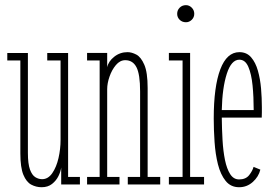

<svg xmlns="http://www.w3.org/2000/svg" viewBox="-20 -734 1092 764"><path d="M145.5 11Q124 11 104.5 0.8Q85 -9.5 73 -38.5Q61 -67.5 61 -123.5V-493.5H9V-523H91V-125.5Q91 -82 99.2 -59.5Q107.5 -37 120.5 -29Q133.5 -21 147.5 -21Q171.5 -21 188 -45Q204.5 -69 212.8 -105Q221 -141 221 -177.5V-493.5H168V-523H251V-30H298V0H223.5V-67.5Q221.5 -51.5 212.5 -33.2Q203.5 -15 187 -2Q170.5 11 145.5 11Z M326.5 0V-30H376.5V-493.5H326.5V-523.5H406.5V-466.5Q411.5 -490 434.5 -508.2Q457.5 -526.5 487.5 -526.5Q504 -526.5 522.5 -516.8Q541 -507 554.2 -476.5Q567.5 -446 567.5 -383.5V-30H617.5V0H488.5V-30H537.5V-370Q537.5 -438.5 523 -466.5Q508.5 -494.5 478.5 -494.5Q457.5 -494.5 441.2 -475.2Q425 -456 415.8 -429.2Q406.5 -402.5 406.5 -379V-30H455.5V0Z M720 -645.5Q705 -645.5 695 -655.2Q685 -665 685 -679Q685 -693.5 695 -703.5Q705 -713.5 720 -713.5Q733 -713.5 743 -703.5Q753 -693.5 753 -679Q753 -665 743 -655.2Q733 -645.5 720 -645.5ZM652 0V-30H706.5V-493.5H652V-523.5H736.5V-30H792V0Z M931.5 11Q898 11 877.8 -14.2Q857.5 -39.5 847.2 -80.2Q837 -121 833.8 -169Q830.5 -217 830.5 -262.5Q830.5 -389 856.5 -457.8Q882.5 -526.5 932.5 -526.5Q961.5 -526.5 979.2 -506Q997 -485.5 1006.2 -452.8Q1015.5 -420 1018.8 -381.8Q1022 -343.5 1022 -308Q1022 -297 1022 -286.5Q1022 -276 1021.5 -266H862.5Q863 -220.5 865.5 -176.8Q868 -133 875.2 -97.5Q882.5 -62 896 -41Q909.5 -20 931.5 -20Q958 -20 971.5 -37.2Q985 -54.5 989 -70L1016 -59Q1009 -30.5 985.8 -9.8Q962.5 11 931.5 11ZM932.5 -496.5Q900.5 -496.5 882.5 -440.5Q864.5 -384.5 862.5 -296H989.5Q989.5 -348 985 -393.8Q980.5 -439.5 968.2 -468Q956 -496.5 932.5 -496.5Z"/></svg>

Font: Imbue 10pt Thin
Style: Regular
Weight: 100
Designer: Tyler Finck
Foundry: Etcetera Type Company
Version: Version 1.102; ttfautohint (v1.8.3)